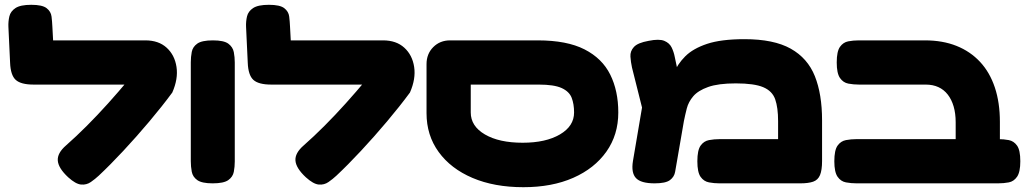

<svg xmlns="http://www.w3.org/2000/svg" viewBox="-20 -754 4291 799"><path d="M264 -16Q223 -54 220.5 -85.5Q218 -117 255 -149Q296 -185 341 -230Q386 -275 430 -324Q474 -373 514.5 -421.5Q555 -470 587 -512L697 -369Q655 -312 601.5 -248.5Q548 -185 493 -126Q438 -67 391 -23Q376 -9 358 3.5Q340 16 317.5 14Q295 12 264 -16ZM697 -369 578 -402H120Q67 -402 45.5 -421.5Q24 -441 22 -493L15 -642Q14 -665 19 -686Q24 -707 44.5 -720.5Q65 -734 110 -734Q156 -734 174 -720Q192 -706 194.5 -685Q197 -664 198 -642L201 -586H585Q640 -586 673.5 -555.5Q707 -525 714.5 -475.5Q722 -426 697 -369Z M865 9Q820 9 801 -4.5Q782 -18 778 -39.5Q774 -61 774 -83V-495Q774 -517 778 -538Q782 -559 801 -572.5Q820 -586 866 -586Q912 -586 930.5 -572Q949 -558 953 -537Q957 -516 957 -494V-82Q957 -60 953 -39Q949 -18 930 -4.5Q911 9 865 9Z M1253 -16Q1212 -54 1209.5 -85.5Q1207 -117 1244 -149Q1285 -185 1330 -230Q1375 -275 1419 -324Q1463 -373 1503.5 -421.5Q1544 -470 1576 -512L1686 -369Q1644 -312 1590.5 -248.5Q1537 -185 1482 -126Q1427 -67 1380 -23Q1365 -9 1347 3.5Q1329 16 1306.5 14Q1284 12 1253 -16ZM1686 -369 1567 -402H1109Q1056 -402 1034.5 -421.5Q1013 -441 1011 -493L1004 -642Q1003 -665 1008 -686Q1013 -707 1033.5 -720.5Q1054 -734 1099 -734Q1145 -734 1163 -720Q1181 -706 1183.5 -685Q1186 -664 1187 -642L1190 -586H1574Q1629 -586 1662.5 -555.5Q1696 -525 1703.5 -475.5Q1711 -426 1686 -369Z M2158 25Q2037 25 1946.5 -13.5Q1856 -52 1805.5 -121.5Q1755 -191 1755 -283V-487Q1755 -530 1783 -558Q1811 -586 1853 -586H2218Q2339 -586 2412.5 -548.5Q2486 -511 2519.5 -443.5Q2553 -376 2553 -286Q2553 -193 2503.5 -123Q2454 -53 2365.5 -14Q2277 25 2158 25ZM2155 -160Q2251 -160 2310 -194.5Q2369 -229 2369 -286Q2369 -321 2359 -347Q2349 -373 2317.5 -387.5Q2286 -402 2222 -402H1939V-286Q1939 -229 1998 -194.5Q2057 -160 2155 -160Z M3401 -253V-84Q3401 -46 3392.5 -25.5Q3384 -5 3364 2Q3344 9 3310 9H2974Q2952 9 2930.5 5Q2909 1 2895.5 -18Q2882 -37 2882 -83Q2882 -129 2895.5 -148Q2909 -167 2930.5 -171Q2952 -175 2975 -175H3218V-250Q3218 -306 3206 -340.5Q3194 -375 3156.5 -391Q3119 -407 3042 -407Q2969 -407 2927 -392Q2885 -377 2865 -353.5Q2845 -330 2838 -302.5Q2831 -275 2826 -250L2797 -82Q2793 -60 2789.5 -39Q2786 -18 2768 -4.5Q2750 9 2704 9Q2647 9 2626.5 -13Q2606 -35 2614 -84L2660 -355L2724 -278Q2742 -318 2754 -361.5Q2766 -405 2782.5 -446Q2799 -487 2831.5 -519.5Q2864 -552 2922.5 -571.5Q2981 -591 3078 -591Q3200 -591 3270.5 -551.5Q3341 -512 3371 -437Q3401 -362 3401 -253ZM2685 -174 2610 -473Q2605 -496 2603.5 -518.5Q2602 -541 2618 -558.5Q2634 -576 2679 -584Q2723 -593 2744.5 -584Q2766 -575 2775 -556.5Q2784 -538 2788 -517L2831 -313Z M4049 9Q4020 9 3999.5 -1.5Q3979 -12 3968 -31Q3957 -50 3957 -77V-245Q3957 -282 3948.5 -311Q3940 -340 3924 -360.5Q3908 -381 3885 -391.5Q3862 -402 3832 -402H3555Q3532 -402 3510.5 -406Q3489 -410 3475.5 -429.5Q3462 -449 3462 -494Q3462 -540 3475.5 -559Q3489 -578 3510 -582Q3531 -586 3554 -586H3829Q3903 -586 3960.5 -563Q4018 -540 4058.5 -496.5Q4099 -453 4120 -390Q4141 -327 4141 -247V-84Q4141 -55 4130 -34Q4119 -13 4098.5 -2Q4078 9 4049 9ZM3545 9Q3522 9 3500.5 5Q3479 1 3465.5 -18.5Q3452 -38 3452 -83Q3452 -129 3465.5 -148Q3479 -167 3500.5 -171Q3522 -175 3544 -175H4134Q4157 -175 4178 -171Q4199 -167 4212.5 -148Q4226 -129 4226 -83Q4226 -38 4212.5 -18.5Q4199 1 4178 5Q4157 9 4133 9Z"/></svg>

Font: Fredoka Expanded
Style: Bold
Weight: 700
Width: 7
Designer: Ben Nathan
Foundry: Milena B. Brandão, Ben Nathan
Version: Version 2.001